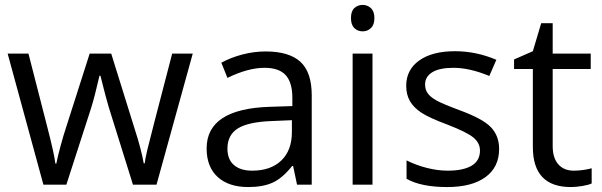

<svg xmlns="http://www.w3.org/2000/svg" viewBox="-20 -754 2457 784"><path d="M522.9 0 424.8 -314Q415.5 -342.8 390.1 -444.8H386.2Q366.7 -359.4 352.1 -313L251 0H157.2L11.2 -535.2H96.2Q147.9 -333.5 175 -228Q202.1 -122.6 206.1 -85.9H210Q215.3 -113.8 227.3 -158Q239.3 -202.1 248 -228L346.2 -535.2H434.1L529.8 -228Q557.1 -144 566.9 -86.9H570.8Q572.8 -104.5 581.3 -141.1Q589.8 -177.7 683.1 -535.2H767.1L619.1 0Z M1192.9 0 1176.8 -76.2H1172.9Q1132.8 -25.9 1093 -8.1Q1053.2 9.8 993.7 9.8Q914.1 9.8 868.9 -31.2Q823.7 -72.3 823.7 -147.9Q823.7 -310.1 1083 -317.9L1173.8 -320.8V-354Q1173.8 -417 1146.7 -447Q1119.6 -477.1 1060.1 -477.1Q993.2 -477.1 908.7 -436L883.8 -498Q923.3 -519.5 970.5 -531.7Q1017.6 -543.9 1064.9 -543.9Q1160.6 -543.9 1206.8 -501.5Q1252.9 -459 1252.9 -365.2V0ZM1009.8 -57.1Q1085.4 -57.1 1128.7 -98.6Q1171.9 -140.1 1171.9 -214.8V-263.2L1090.8 -259.8Q994.1 -256.3 951.4 -229.7Q908.7 -203.1 908.7 -147Q908.7 -103 935.3 -80.1Q961.9 -57.1 1009.8 -57.1Z M1501 0H1419.9V-535.2H1501ZM1413.1 -680.2Q1413.1 -708 1426.8 -720.9Q1440.4 -733.9 1460.9 -733.9Q1480.5 -733.9 1494.6 -720.7Q1508.8 -707.5 1508.8 -680.2Q1508.8 -652.8 1494.6 -639.4Q1480.5 -626 1460.9 -626Q1440.4 -626 1426.8 -639.4Q1413.1 -652.8 1413.1 -680.2Z M2018.1 -146Q2018.1 -71.3 1962.4 -30.8Q1906.7 9.8 1806.2 9.8Q1699.7 9.8 1640.1 -23.9V-99.1Q1678.7 -79.6 1722.9 -68.4Q1767.1 -57.1 1808.1 -57.1Q1871.6 -57.1 1905.8 -77.4Q1939.9 -97.7 1939.9 -139.2Q1939.9 -170.4 1912.8 -192.6Q1885.7 -214.8 1807.1 -245.1Q1732.4 -272.9 1700.9 -293.7Q1669.4 -314.5 1654.1 -340.8Q1638.7 -367.2 1638.7 -403.8Q1638.7 -469.2 1691.9 -507.1Q1745.1 -544.9 1837.9 -544.9Q1924.3 -544.9 2006.8 -509.8L1978 -443.8Q1897.5 -477.1 1832 -477.1Q1774.4 -477.1 1745.1 -459Q1715.8 -440.9 1715.8 -409.2Q1715.8 -387.7 1726.8 -372.6Q1737.8 -357.4 1762.2 -343.8Q1786.6 -330.1 1856 -304.2Q1951.2 -269.5 1984.6 -234.4Q2018.1 -199.2 2018.1 -146Z M2322.8 -57.1Q2344.2 -57.1 2364.3 -60.3Q2384.3 -63.5 2396 -66.9V-4.9Q2382.8 1.5 2357.2 5.6Q2331.5 9.8 2311 9.8Q2155.8 9.8 2155.8 -153.8V-472.2H2079.1V-511.2L2155.8 -544.9L2189.9 -659.2H2236.8V-535.2H2392.1V-472.2H2236.8V-157.2Q2236.8 -108.9 2259.8 -83Q2282.7 -57.1 2322.8 -57.1Z"/></svg>

Font: f08482100
Style: Regular
Weight: 400
Foundry: Ascender Corporation
Version: Version 1.10